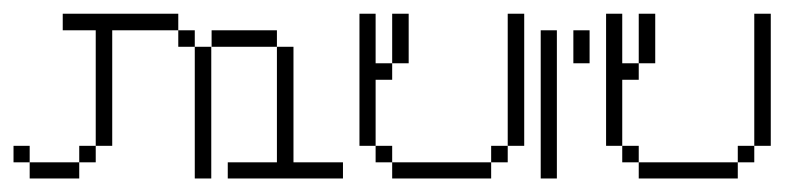

<svg xmlns="http://www.w3.org/2000/svg" viewBox="-20 -264 1185 284"><path d="M23.9 0V-23.9H97.2V0ZM0 -23.9V-48.3H23.9V-23.9ZM97.2 -23.9V-48.3H121.6V-23.9ZM268.1 0V-194.8H292.5V0ZM243.7 -194.8V-219.2H268.1V-194.8ZM121.6 -48.3V-219.2H72.8V-243.7H243.7V-219.2H146V-48.3Z M316.9 0V-23.9H389.6V-194.8H414.1V-23.9H487.3V0ZM293 -194.8V-219.2H389.6V-194.8Z M560.1 0V-23.9H706.5V0ZM535.6 -23.9V-48.3H560.1V-23.9ZM706.5 -23.9V-48.3H731V-23.9ZM511.7 -48.3V-243.7H535.6V-170.4H560.1V-146H535.6V-48.3ZM560.1 -170.4V-243.7H584.5V-170.4ZM731 -48.3V-243.7H755.4V-48.3Z M779.8 0V-219.2H803.7V0Z M828.1 -170.4V-219.2H852.1V-170.4Z M924.8 0V-23.9H1071.3V0ZM900.4 -23.9V-48.3H924.8V-23.9ZM1071.3 -23.9V-48.3H1095.7V-23.9ZM876.5 -48.3V-243.7H900.4V-170.4H924.8V-146H900.4V-48.3ZM924.8 -170.4V-243.7H949.2V-170.4ZM1095.7 -48.3V-243.7H1120.1V-48.3Z"/></svg>

Font: FS Mondwest Regular
Style: Regular
Weight: 400
Designer: NZWStudios2024
Foundry: https://fontstruct.com
Version: Version 1.0